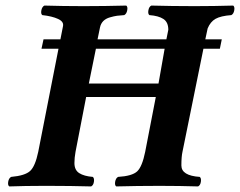

<svg xmlns="http://www.w3.org/2000/svg" viewBox="-20 -667 861 689"><path d="M548.8 -367.2 570.8 -492.2H324.2L298.8 -367.2ZM13.2 2Q7.3 -2.4 9.5 -15.1Q11.7 -27.8 20 -32.2Q69.8 -36.6 88.1 -53.5Q106.4 -70.3 117.2 -122.1L189.9 -492.2H128.9L136.2 -525.9H196.8L206.1 -573.2Q209.5 -589.4 188.2 -599.1Q167 -608.9 131.8 -612.8Q126 -617.2 128.4 -629.9Q130.9 -642.6 139.2 -647Q207.5 -645 272.9 -645H287.1Q355 -645 433.1 -647Q439 -642.6 436.5 -629.9Q434.1 -617.2 425.8 -612.8Q410.2 -611.8 399.7 -610.4Q389.2 -608.9 374.5 -604.7Q359.9 -600.6 350.8 -591.6Q341.8 -582.5 338.9 -568.8L330.1 -525.9H577.1L584 -560.1Q584 -587.4 566.4 -598.9Q548.8 -610.4 516.1 -612.8Q510.3 -617.2 512.5 -629.9Q514.6 -642.6 522.9 -647Q599.1 -645 670.9 -645H685.1Q746.6 -645 816.9 -647Q822.8 -642.6 820.6 -629.9Q818.4 -617.2 810.1 -612.8Q772 -609.9 753.4 -599.4Q734.9 -588.9 725.1 -564.9L716.8 -525.9H775.9L769 -492.2H710L634.8 -122.1Q630.9 -104.5 630.9 -73.2Q630.9 -36.6 696.8 -32.2Q702.6 -27.8 700.9 -15.1Q699.2 -2.4 690.9 2Q622.6 0 559.1 0H544.9Q475.1 0 397 2Q391.1 -2.4 393.3 -15.1Q395.5 -27.8 403.8 -32.2Q454.1 -35.2 472.2 -52Q490.2 -68.8 501 -122.1L539.1 -318.8H289.1L251 -122.1Q247.1 -100.6 247.1 -82Q247.1 -56.6 264.4 -45.7Q281.7 -34.7 313 -32.2Q318.8 -27.8 317.1 -15.1Q315.4 -2.4 307.1 2Q231 0 161.1 0H130.9Q72.8 0 13.2 2Z"/></svg>

Font: Common Serif
Style: Bold Italic
Weight: 700
Italic angle: -12°
Designer: Philipp H. Poll, Khaled Hosny
Foundry: Stefan Peev, Context Ltd.
Version: Version 1.026